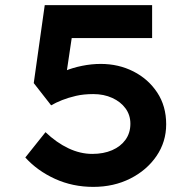

<svg xmlns="http://www.w3.org/2000/svg" viewBox="-20 -724 749 751"><path d="M345 7Q264 7 195 -24.5Q126 -56 79 -108L158 -207Q201 -166 247.5 -144Q294 -122 341 -122Q385 -122 418.5 -136.5Q452 -151 471 -177.5Q490 -204 490 -240Q490 -274 471 -300Q452 -326 419 -341Q386 -356 345 -356Q307 -356 277 -349Q247 -342 223 -332.5Q199 -323 180 -312L112 -399L155 -704H575V-575H231L267 -619L234 -397L187 -420Q204 -434 234 -446.5Q264 -459 301 -466.5Q338 -474 374 -474Q444 -474 502 -444.5Q560 -415 595 -362Q630 -309 630 -238Q630 -169 592 -113.5Q554 -58 489.5 -25.5Q425 7 345 7Z"/></svg>

Font: Lexend Mega SemiBold
Style: Regular
Weight: 600
Designer: Bonnie Shaver-Troup, Thomas Jockin
Foundry: Lexend
Version: Version 1.007